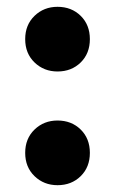

<svg xmlns="http://www.w3.org/2000/svg" viewBox="-20 -530 338 564"><path d="M149 14Q109 14 81.5 -12.5Q54 -39 54 -81Q54 -123 81.5 -149.5Q109 -176 149 -176Q190 -176 217 -149.5Q244 -123 244 -81Q244 -39 217 -12.5Q190 14 149 14ZM149 -320Q109 -320 81.5 -346.5Q54 -373 54 -415Q54 -457 81.5 -483.5Q109 -510 149 -510Q190 -510 217 -483.5Q244 -457 244 -415Q244 -373 217 -346.5Q190 -320 149 -320Z"/></svg>

Font: Space Grotesk Variable Light
Style: Regular
Weight: 300
Designer: Florian Karsten
Foundry: Florian Karsten
Version: Version 2.000